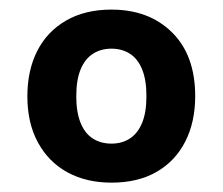

<svg xmlns="http://www.w3.org/2000/svg" viewBox="-20 -757 466 402"><path d="M213.3 -374.6Q161 -374.6 121.4 -396.1Q81.9 -417.6 59.6 -458.4Q37.3 -499.1 37.3 -555.4Q37.3 -609.6 58 -650.4Q78.7 -691.1 118.4 -714Q158.1 -736.9 213.3 -736.9Q292.1 -736.9 340.4 -689Q388.7 -641.1 388.7 -555.7Q388.7 -501.6 368 -460.8Q347.3 -420 308.2 -397.3Q269.1 -374.6 213.3 -374.6ZM213.3 -456.3Q235.3 -456.3 251.9 -467Q268.4 -477.7 277.5 -499.7Q286.6 -521.7 286.6 -555.7Q286.6 -589.7 277.6 -611.7Q268.7 -633.7 252.1 -644.4Q235.6 -655.1 213.3 -655.1Q191.3 -655.1 174.6 -644.4Q157.9 -633.7 148.8 -611.7Q139.7 -589.7 139.7 -555.4Q139.7 -522.4 148.6 -500.1Q157.6 -477.7 174.3 -467Q191 -456.3 213.3 -456.3Z"/></svg>

Font: Mona Sans ExtraLight
Style: Regular
Weight: 200
Designer: Deni Anggara
Foundry: GitHub
Version: Version 2.000